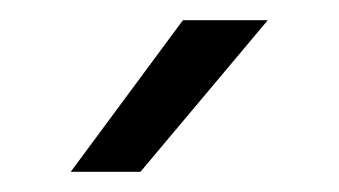

<svg xmlns="http://www.w3.org/2000/svg" viewBox="-20 -720 335 190"><path d="M50 -550 161 -700H245L119 -550Z"/></svg>

Font: Fivo Sans Modern
Style: Regular
Weight: 400
Designer: Alexander Slobzheninov
Foundry: Alexander Slobzheninov
Version: 1.0